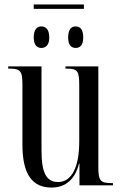

<svg xmlns="http://www.w3.org/2000/svg" viewBox="-20 -835 550 865"><path d="M132 -795H358V-815H132ZM166 -619C185 -619 202 -631 202 -666C202 -704 185 -716 166 -716C148 -716 132 -704 132 -666C132 -631 148 -619 166 -619ZM321 -619C340 -619 355 -631 355 -666C355 -704 340 -716 321 -716C302 -716 287 -704 287 -666C287 -631 302 -619 321 -619ZM212 10C278 10 319 -30 336 -98H338V0H489V-10H486C432 -10 423 -19 423 -84V-536H275V-526H277C331 -526 337 -516 337 -447V-197C337 -86 305 -15 242 -15C189 -15 167 -56 167 -157V-536H17V-526H20C72 -526 81 -516 81 -454V-184C81 -46 128 10 212 10Z"/></svg>

Font: Noto Serif Display ExtraCondensed
Style: Regular
Weight: 400
Width: 2
Designer: Monotype Design Team
Foundry: Monotype Imaging Inc.
Version: Version 2.009